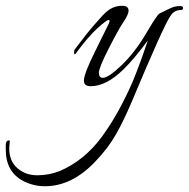

<svg xmlns="http://www.w3.org/2000/svg" viewBox="-225 -296 655 666"><path d="M221 -259Q221 -246 204 -221Q187 -196 152.5 -128.5Q118 -61 118 -43.5Q118 -26 132 -26Q151 -26 197 -70Q243 -114 281.5 -179.5Q320 -245 328 -249Q371 -271 381 -273Q391 -275 400.5 -275Q410 -275 410 -268Q410 -261 401 -261Q380 -261 367 -242Q343 -208 232 57Q204 123 177 170.5Q150 218 105 265Q24 350 -69 350Q-109 350 -144 332Q-205 300 -205 223V206Q-205 191 -193 191Q-191 191 -191 193L-193 218Q-193 263 -164.5 287.5Q-136 312 -95.5 312Q-55 312 -17 297Q68 260 127.5 179.5Q187 99 237 -17Q261 -76 288 -156Q241 -92 202 -54Q143 3 90 3Q66 3 66 -16Q66 -40 105 -118Q114 -136 129 -167Q144 -198 149.5 -208Q155 -218 155 -222.5Q155 -227 152 -227Q145 -227 113 -198Q81 -169 39 -112Q33 -103 32 -112.5Q31 -122 37 -128Q78 -183 103.5 -211.5Q129 -240 131.5 -243Q134 -246 142.5 -253.5Q151 -261 156 -264Q176 -276 198.5 -276Q221 -276 221 -259Z"/></svg>

Font: Italianno
Style: Regular
Weight: 400
Designer: Robert E. Leuschke
Foundry: Robert E. Leuschke
Version: Version 1.003